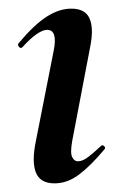

<svg xmlns="http://www.w3.org/2000/svg" viewBox="-20 -415 287 444"><path d="M106 9Q73 9 63 -16Q53 -41 63 -89L104 -297Q114 -346 89 -346Q79 -346 64.5 -336Q50 -326 32 -306Q28 -302 24 -306.5Q20 -311 23 -315Q59 -358 88 -376.5Q117 -395 145 -395Q177 -395 187 -372.5Q197 -350 189 -309L147 -89Q142 -61 147 -51.5Q152 -42 160 -42Q171 -42 184 -52Q197 -62 213 -77Q217 -81 221 -77Q225 -73 221 -69Q190 -32 163 -11.5Q136 9 106 9Z"/></svg>

Font: Cormorant
Style: Bold Italic
Weight: 700
Italic angle: -10°
Designer: Christian Thalmann (Catharsis Fonts)
Foundry: Catharsis Fonts
Version: Version 4.000